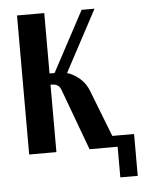

<svg xmlns="http://www.w3.org/2000/svg" viewBox="-47 -534 510 681"><g transform="rotate(-5 208.0 -193.0)"><path d="M173 -219Q168 -231 160 -235.5Q152 -240 139 -240H136V0H39V-495H136V-280H154L269 -495H315L198 -276Q220 -270 242 -251.5Q264 -233 275 -203L354 0H254ZM330 -40H416V109H354V0H330Z"/></g></svg>

Font: Moniqa Paragraph
Style: Bold
Weight: 700
Designer: Rajesh Rajput
Foundry: Rajesh Rajput
Version: Version 1.000